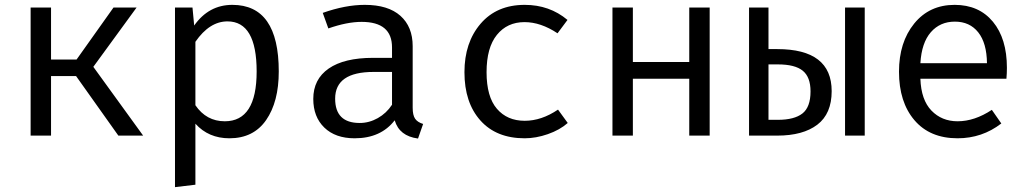

<svg xmlns="http://www.w3.org/2000/svg" viewBox="-20 -558 4240 790"><path d="M106 0V-527H190V-313H295L447 -527H542L364 -283L569 0H467L293 -245H190V0Z M936 -538Q1127 -538 1127 -264Q1127 -139 1075 -64Q1023 11 924 11Q838 11 784 -49V202L700 212V-527H772L779 -453Q839 -538 936 -538ZM916 -470Q842 -470 784 -386V-125Q829 -59 905 -59Q1036 -59 1036 -264Q1036 -470 916 -470Z M1678 -115Q1678 -84 1688 -69.5Q1698 -55 1721 -48L1700 12Q1623 2 1604 -63Q1547 11 1439 11Q1360 11 1314.5 -33Q1269 -77 1269 -151Q1269 -232 1332.5 -276Q1396 -320 1515 -320H1593V-363Q1593 -468 1468 -468Q1408 -468 1331 -441L1308 -505Q1401 -538 1481 -538Q1577 -538 1627.5 -493Q1678 -448 1678 -368ZM1460 -52Q1499 -52 1534.5 -72Q1570 -92 1593 -127V-262H1517Q1359 -262 1359 -152Q1359 -52 1460 -52Z M2139 -61Q2208 -61 2276 -107L2316 -52Q2283 -23 2234 -6Q2185 11 2139 11Q2022 11 1956.5 -62.5Q1891 -136 1891 -261Q1891 -383 1957.5 -460.5Q2024 -538 2139 -538Q2241 -538 2315 -476L2274 -421Q2205 -467 2138 -467Q2067 -467 2024.5 -414.5Q1982 -362 1982 -261Q1982 -160 2024.5 -110.5Q2067 -61 2139 -61Z M2816 0V-234H2584V0H2500V-527H2584V-303H2816V-527H2900V0Z M3142 -527V-356H3178Q3402 -356 3402 -183Q3402 -90 3343 -45Q3284 0 3178 0H3062V-527ZM3538 -527V0H3457V-527ZM3181 -293H3142V-65H3181Q3248 -65 3281.5 -91Q3315 -117 3315 -182Q3315 -241 3283 -267Q3251 -293 3181 -293Z M3767 -234Q3770 -147 3812.5 -103Q3855 -59 3920 -59Q3990 -59 4061 -106L4100 -50Q4021 11 3920 11Q3806 11 3742.5 -63.5Q3679 -138 3679 -263Q3679 -384 3741.5 -461Q3804 -538 3908 -538Q4008 -538 4065.5 -468.5Q4123 -399 4123 -279Q4123 -256 4121 -234ZM3767 -298H4041Q4040 -381 4005 -425Q3970 -469 3909 -469Q3848 -469 3810 -425.5Q3772 -382 3767 -298Z"/></svg>

Font: Fira Mono
Style: Regular
Weight: 400
Designer: Carrois Corporate & Edenspiekermann AG
Foundry: Carrois Corporate GbR & Edenspiekermann AG
Version: Version 3.206;PS 003.206;hotconv 1.0.70;makeotf.lib2.5.58329